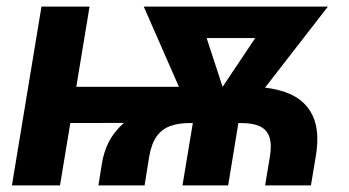

<svg xmlns="http://www.w3.org/2000/svg" viewBox="-20 -561 1057 581"><path d="M277.8 0 288.6 -67.4Q297.4 -118.2 322.5 -153.1Q347.7 -188 383.3 -210Q418.9 -231.9 459 -243.4Q499 -254.9 538.1 -259.3Q577.1 -263.7 609.4 -263.7L730.5 -298.3Q805.7 -298.8 855.7 -277.3Q905.8 -255.9 927 -209.2Q948.2 -162.6 935.5 -87.4L920.9 0H782.2L796.9 -87.9Q802.7 -124.5 795.2 -146.5Q787.6 -168.5 766.8 -178.5Q746.1 -188.5 712.4 -188.5H550.3Q519 -188.5 494.6 -179.4Q470.2 -170.4 454.3 -148.7Q438.5 -127 431.6 -87.9L417.5 0ZM16.1 0 105.5 -541H251L161.6 0ZM107.4 -188.5 125.5 -298.3H578.6L560.5 -189.5ZM532.2 0 573.7 -250H711.4L670.4 0ZM567.4 -193.4 415 -541H574.2L672.4 -240.7L649.9 -193.4ZM621.6 -193.4 617.2 -243.7 815.9 -541H972.2L702.6 -193.4ZM494.1 -445.8 509.8 -541H894L878.4 -445.8Z"/></svg>

Font: Inter 17pt
Style: Bold Italic
Weight: 700
Italic angle: -9.3988°
Version: Version 4.001;git-66647c0bb